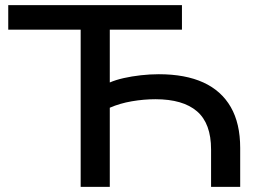

<svg xmlns="http://www.w3.org/2000/svg" viewBox="-20 -725 1015 745"><path d="M293 0V-610H12V-705H686V-610H406V-405Q429 -415 460 -422Q491 -429 526.5 -433Q562 -437 596 -437Q699 -437 769 -405Q839 -373 875.5 -309.5Q912 -246 912 -151V0H799V-145Q799 -246 744.5 -293Q690 -340 583 -340Q538 -340 491.5 -332Q445 -324 406 -307V0Z"/></svg>

Font: Nunito Sans 10pt SemiExpanded SemiBold
Style: Regular
Weight: 600
Width: 6
Designer: Vernon Adams
Foundry: Vernon Adams
Version: Version 3.101;gftools[0.9.27]